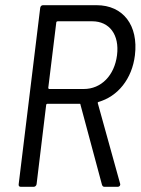

<svg xmlns="http://www.w3.org/2000/svg" viewBox="-20 -720 542 740"><path d="M383 0H434C440 0 445 -5 443 -12L357 -322C356 -324 357 -326 359 -327C434 -348 489 -416 500 -507C514 -622 455 -700 352 -700H146C140 -700 136 -696 135 -690L52 -10C51 -4 54 0 60 0H110C115 0 120 -4 121 -10L158 -316C158 -318 161 -320 162 -320H287C289 -320 290 -320 290 -317L373 -8C375 -2 378 0 383 0ZM202 -638H335C402 -638 441 -586 431 -507C421 -429 370 -377 303 -377H169C168 -377 166 -379 166 -381L197 -634C197 -636 200 -638 202 -638Z"/></svg>

Font: Barlow Semi Condensed
Style: Italic
Weight: 400
Width: 4
Italic angle: -7°
Designer: Jeremy Tribby
Foundry: Tribby Type
Version: Version 1.422;hotconv 1.0.109;makeotfexe 2.5.65596